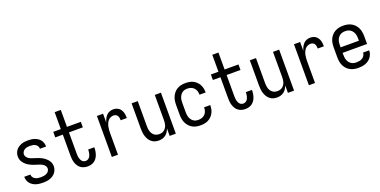

<svg xmlns="http://www.w3.org/2000/svg" viewBox="-17 -1508 4534 2289"><g transform="rotate(-20 2250.0 -363.5)"><path d="M249 8Q227 8 205.5 5.5Q184 3 163 -3.5Q142 -10 123.5 -21.5Q105 -33 91 -49.5Q77 -66 69.5 -87Q62 -108 62 -130V-135H140V-132Q140 -114 151 -99Q162 -84 178.5 -75.5Q195 -67 213 -64.5Q231 -62 249 -62Q267 -62 285.5 -65Q304 -68 320 -76Q336 -84 347.5 -99.5Q359 -115 359 -133Q359 -151 349 -165.5Q339 -180 324.5 -189.5Q310 -199 294 -205Q278 -211 261.5 -216Q245 -221 228.5 -226.5Q212 -232 196 -238.5Q180 -245 165 -253Q150 -261 136 -271.5Q122 -282 110.5 -294.5Q99 -307 90 -321.5Q81 -336 76.5 -353Q72 -370 72 -387Q72 -408 78.5 -429Q85 -450 98 -467Q111 -484 129 -496Q147 -508 167 -515.5Q187 -523 208.5 -525.5Q230 -528 251 -528Q272 -528 293 -525.5Q314 -523 334 -516Q354 -509 372 -497.5Q390 -486 403 -469.5Q416 -453 423 -432.5Q430 -412 430 -391V-385H352V-388Q352 -405 342.5 -420Q333 -435 318 -443.5Q303 -452 285.5 -455Q268 -458 251 -458Q234 -458 216.5 -455Q199 -452 184 -443.5Q169 -435 159 -419.5Q149 -404 149 -387Q149 -370 159 -355Q169 -340 183 -330.5Q197 -321 213.5 -315Q230 -309 246.5 -304Q263 -299 279 -293.5Q295 -288 311 -281.5Q327 -275 342.5 -267Q358 -259 371.5 -248.5Q385 -238 397 -225.5Q409 -213 418 -198.5Q427 -184 431.5 -167Q436 -150 436 -133Q436 -111 428.5 -90Q421 -69 407.5 -52Q394 -35 375 -23Q356 -11 335.5 -4Q315 3 293 5.5Q271 8 249 8Z M816 8Q794 8 771.5 2Q749 -4 730.5 -17Q712 -30 699.5 -49Q687 -68 679.5 -89.5Q672 -111 669 -133.5Q666 -156 666 -179V-450H570V-520H666V-735H744V-520H920V-450H744V-179Q744 -166 745 -153Q746 -140 749 -127.5Q752 -115 757 -103.5Q762 -92 770.5 -82Q779 -72 791 -67Q803 -62 816 -62Q829 -62 840.5 -67Q852 -72 860.5 -81Q869 -90 874.5 -101.5Q880 -113 883 -125Q886 -137 887.5 -149.5Q889 -162 889 -174V-180H967V-171Q967 -149 963 -127Q959 -105 951.5 -84.5Q944 -64 931 -46Q918 -28 900 -15.5Q882 -3 860 2.5Q838 8 816 8Z M1124 0V-520H1202V-408Q1208 -430 1218.5 -452Q1229 -474 1245 -491.5Q1261 -509 1283.5 -518.5Q1306 -528 1330 -528Q1348 -528 1366.5 -523.5Q1385 -519 1400 -508Q1415 -497 1425.5 -481.5Q1436 -466 1441.5 -448.5Q1447 -431 1449 -412.5Q1451 -394 1451 -375H1373Q1373 -390 1370.5 -404.5Q1368 -419 1360.5 -432Q1353 -445 1339.5 -451.5Q1326 -458 1311 -458Q1291 -458 1272.5 -449.5Q1254 -441 1241.5 -426Q1229 -411 1221 -392.5Q1213 -374 1209 -354.5Q1205 -335 1203.5 -315Q1202 -295 1202 -276V0Z M1719 8Q1694 8 1670.5 1Q1647 -6 1628 -22Q1609 -38 1596.5 -59Q1584 -80 1576.5 -103.5Q1569 -127 1566.5 -151.5Q1564 -176 1564 -200V-520H1642V-200Q1642 -183 1644 -166.5Q1646 -150 1651 -134.5Q1656 -119 1665.5 -105Q1675 -91 1688 -81Q1701 -71 1717 -66.5Q1733 -62 1750 -62Q1767 -62 1783 -66.5Q1799 -71 1812 -81Q1825 -91 1834.5 -105Q1844 -119 1849 -134.5Q1854 -150 1856 -166.5Q1858 -183 1858 -200V-520H1936V0H1858V-95Q1850 -73 1837.5 -53Q1825 -33 1806.5 -19Q1788 -5 1765 1.5Q1742 8 1719 8Z M2247 8Q2220 8 2193.5 2.5Q2167 -3 2144 -16.5Q2121 -30 2103.5 -50.5Q2086 -71 2075 -95.5Q2064 -120 2060 -146.5Q2056 -173 2056 -200V-320Q2056 -347 2060 -373.5Q2064 -400 2075 -424.5Q2086 -449 2103.5 -469.5Q2121 -490 2144 -503.5Q2167 -517 2193.5 -522.5Q2220 -528 2247 -528Q2272 -528 2297 -524Q2322 -520 2344 -509Q2366 -498 2384.5 -480.5Q2403 -463 2415 -441Q2427 -419 2432.5 -394.5Q2438 -370 2438 -345V-340H2360V-343Q2360 -366 2353 -388Q2346 -410 2330 -426.5Q2314 -443 2292 -450.5Q2270 -458 2247 -458Q2230 -458 2213.5 -454Q2197 -450 2183 -440Q2169 -430 2159.5 -416Q2150 -402 2144 -386.5Q2138 -371 2136 -354Q2134 -337 2134 -320V-200Q2134 -183 2136 -166Q2138 -149 2144 -133.5Q2150 -118 2159.5 -104Q2169 -90 2183 -80Q2197 -70 2213.5 -66Q2230 -62 2247 -62Q2270 -62 2292 -69.5Q2314 -77 2330 -93.5Q2346 -110 2353 -132Q2360 -154 2360 -177V-180H2438V-175Q2438 -150 2432.5 -125.5Q2427 -101 2415 -79Q2403 -57 2384.5 -39.5Q2366 -22 2344 -11Q2322 0 2297 4Q2272 8 2247 8Z M2816 8Q2794 8 2771.5 2Q2749 -4 2730.5 -17Q2712 -30 2699.5 -49Q2687 -68 2679.5 -89.5Q2672 -111 2669 -133.5Q2666 -156 2666 -179V-450H2570V-520H2666V-735H2744V-520H2920V-450H2744V-179Q2744 -166 2745 -153Q2746 -140 2749 -127.5Q2752 -115 2757 -103.5Q2762 -92 2770.5 -82Q2779 -72 2791 -67Q2803 -62 2816 -62Q2829 -62 2840.5 -67Q2852 -72 2860.5 -81Q2869 -90 2874.5 -101.5Q2880 -113 2883 -125Q2886 -137 2887.5 -149.5Q2889 -162 2889 -174V-180H2967V-171Q2967 -149 2963 -127Q2959 -105 2951.5 -84.5Q2944 -64 2931 -46Q2918 -28 2900 -15.5Q2882 -3 2860 2.5Q2838 8 2816 8Z M3219 8Q3194 8 3170.5 1Q3147 -6 3128 -22Q3109 -38 3096.5 -59Q3084 -80 3076.5 -103.5Q3069 -127 3066.5 -151.5Q3064 -176 3064 -200V-520H3142V-200Q3142 -183 3144 -166.5Q3146 -150 3151 -134.5Q3156 -119 3165.5 -105Q3175 -91 3188 -81Q3201 -71 3217 -66.5Q3233 -62 3250 -62Q3267 -62 3283 -66.5Q3299 -71 3312 -81Q3325 -91 3334.5 -105Q3344 -119 3349 -134.5Q3354 -150 3356 -166.5Q3358 -183 3358 -200V-520H3436V0H3358V-95Q3350 -73 3337.5 -53Q3325 -33 3306.5 -19Q3288 -5 3265 1.5Q3242 8 3219 8Z M3624 0V-520H3702V-408Q3708 -430 3718.5 -452Q3729 -474 3745 -491.5Q3761 -509 3783.5 -518.5Q3806 -528 3830 -528Q3848 -528 3866.5 -523.5Q3885 -519 3900 -508Q3915 -497 3925.5 -481.5Q3936 -466 3941.5 -448.5Q3947 -431 3949 -412.5Q3951 -394 3951 -375H3873Q3873 -390 3870.5 -404.5Q3868 -419 3860.5 -432Q3853 -445 3839.5 -451.5Q3826 -458 3811 -458Q3791 -458 3772.5 -449.5Q3754 -441 3741.5 -426Q3729 -411 3721 -392.5Q3713 -374 3709 -354.5Q3705 -335 3703.5 -315Q3702 -295 3702 -276V0Z M4250 8Q4223 8 4196.5 2.5Q4170 -3 4146.5 -16Q4123 -29 4104.5 -49.5Q4086 -70 4075 -94.5Q4064 -119 4060 -146Q4056 -173 4056 -200V-320Q4056 -347 4060 -374Q4064 -401 4075 -425.5Q4086 -450 4104.5 -470.5Q4123 -491 4146.5 -504Q4170 -517 4196.5 -522.5Q4223 -528 4250 -528Q4277 -528 4303.5 -522.5Q4330 -517 4353.5 -504Q4377 -491 4395.5 -470.5Q4414 -450 4425 -425.5Q4436 -401 4440 -374Q4444 -347 4444 -320V-225H4134V-200Q4134 -183 4136 -166Q4138 -149 4144 -133Q4150 -117 4160.5 -103Q4171 -89 4185 -79.5Q4199 -70 4216 -66Q4233 -62 4250 -62Q4270 -62 4289.5 -65.5Q4309 -69 4326 -79.5Q4343 -90 4353.5 -107.5Q4364 -125 4364 -145H4442Q4442 -122 4434.5 -100Q4427 -78 4413.5 -59.5Q4400 -41 4381 -27.5Q4362 -14 4340.5 -6Q4319 2 4296 5Q4273 8 4250 8ZM4366 -295V-320Q4366 -337 4364 -354Q4362 -371 4356 -387Q4350 -403 4339.5 -417Q4329 -431 4315 -440.5Q4301 -450 4284 -454Q4267 -458 4250 -458Q4233 -458 4216 -454Q4199 -450 4185 -440.5Q4171 -431 4160.5 -417Q4150 -403 4144 -387Q4138 -371 4136 -354Q4134 -337 4134 -320V-295Z"/></g></svg>

Font: Iosevka Custom
Style: Regular
Weight: 400
Monospace: yes
Designer: Belleve Invis
Foundry: Belleve Invis
Version: Version 32.5.0; ttfautohint (v1.8.4)